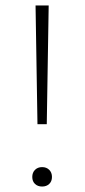

<svg xmlns="http://www.w3.org/2000/svg" viewBox="-20 -678 309 702"><path d="M117 -224 110 -658H158L151 -224ZM160 -5.5Q150 4 134 4Q118 4 108 -5.5Q98 -15 98 -31Q98 -47 108 -57Q118 -67 134 -67Q150 -67 160 -57Q170 -47 170 -31Q170 -15 160 -5.5Z"/></svg>

Font: EauTestInfant Light
Style: Regular
Weight: 300
Designer: Christian Thalmann (Catharsis Fonts)
Version: Version 0.001;PS 000.001;hotconv 1.0.88;makeotf.lib2.5.64775